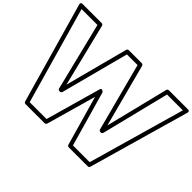

<svg xmlns="http://www.w3.org/2000/svg" viewBox="-271 -1731 2225 2225"><g transform="rotate(45 841.0 -619.0)"><path d="M1057.9 -25 865 -702.8C865 -702.8 828.6 -743.9 816.9 -702.8L625.1 -25H348.9L11.1 -1213H271.4L477.7 -378C480.6 -366.5 491.7 -359 502 -359H510C521.9 -359 531.7 -368.2 534.2 -377.6L754.3 -1213H928.7L1148.8 -377.6C1151.8 -366.2 1163.2 -359 1173 -359H1180C1191.8 -359 1201.8 -368.1 1204.3 -378L1411.6 -1213H1670.9L1332.1 -25ZM1015 6.8C1017.9 17.3 1027.9 25 1039 25H1351C1361.8 25 1372 17.6 1375 6.9L1728 -1231.1C1737.4 -1264 1706.7 -1263 1704 -1263H1392C1381.8 -1263 1370.6 -1255.5 1367.7 -1244L1175.9 -471.2L972.2 -1244.4C969.7 -1253.8 959.9 -1263 948 -1263H735C725.2 -1263 713.8 -1255.8 710.8 -1244.4L506.6 -469.4L315.3 -1244C312.8 -1253.9 302.8 -1263 291 -1263H-22C-56.2 -1263 -46.8 -1233.8 -46 -1231.2L306 6.8C308.9 17.3 318.9 25 330 25H644C654.9 25 665 17.5 668.1 6.8L841.1 -604.4Z"/></g></svg>

Font: Poland Can Into
Style: BigWritingsOLn
Weight: 700
Foundry: Cannot Into Space Fonts
Version: Version 0.92